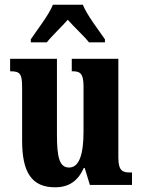

<svg xmlns="http://www.w3.org/2000/svg" viewBox="-20 -786 604 816"><path d="M111 -619V-606H179C199 -632 242 -672 268 -702C292 -674 342 -628 358 -606H426V-619C400 -657 350 -721 332 -766H205C187 -721 136 -657 111 -619ZM214 10C272 10 311 -16 336 -72H340L362 0H541V-53H533C503 -53 483 -58 483 -116V-536H285V-483H288C318 -483 335 -477 335 -419V-227C335 -134 318 -74 274 -74C232 -74 222 -118 222 -215V-536H23V-483H26C67 -483 74 -470 74 -413V-188C74 -53 115 10 214 10Z"/></svg>

Font: Noto Serif Bengali ExtraCondensed ExtraBold
Style: Regular
Weight: 800
Width: 2
Designer: Juan Bruce, Universal Thirst, Indian Type Foundry and the Monotype Design Team.
Foundry: Monotype Imaging Inc.
Version: Version 2.003